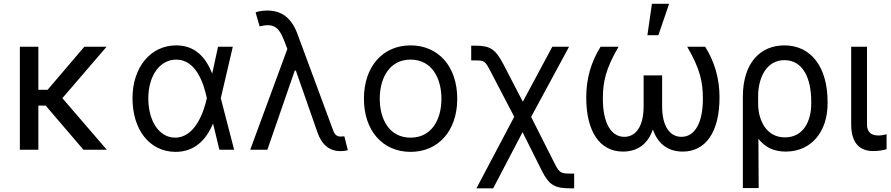

<svg xmlns="http://www.w3.org/2000/svg" viewBox="-20 -793 4720 1017"><path d="M183.2 -545.5H85.2V0H183.2V-233.7H221.9L421.9 0H545.5L310.4 -273.1L544.7 -545.5H426.8L232.2 -317.5H183.2Z M907.7 11.4C1008.2 12.4 1071 -49.7 1108 -137.8H1108.7L1142 0H1220.2L1149.5 -272.7L1213.1 -545.5H1134.9L1104 -403.4C1068.9 -490.8 1012.8 -552.6 913.4 -552.6C777.7 -552.6 681.8 -436.8 681.8 -272.7C681.8 -107.2 771 9.9 907.7 11.4ZM765.6 -271.3C765.6 -392 826.7 -477.3 913.4 -477.3C1021.7 -477.3 1060.7 -343 1075.3 -274.1L1075.6 -272.7L1075.3 -271.3C1059.7 -199.9 1013.1 -63.9 907.7 -63.9C822.4 -63.9 765.6 -153.1 765.6 -271.3Z M1782.7 7.5C1795.1 7.8 1808.6 6 1822.4 2.8L1804 -71C1799.7 -71 1789.8 -69.6 1784.1 -69.6C1755.7 -69.6 1748.2 -92.3 1741.5 -110.8L1555.4 -613.6C1524.5 -697.1 1473 -737.2 1394.9 -737.2C1366.5 -737.2 1342.3 -731.2 1333.8 -727.3L1355.1 -653.4C1424.7 -670.1 1455.3 -654.8 1484.4 -579.5L1502.1 -533.7L1305.4 0H1396.3L1541.2 -419H1547.2L1661.9 -90.9C1685 -24.1 1727.6 7.5 1782.7 7.5Z M2154.8 11.4C2302.6 11.4 2402 -100.9 2402 -269.9C2402 -440.3 2302.6 -552.6 2154.8 -552.6C2007.1 -552.6 1907.7 -440.3 1907.7 -269.9C1907.7 -100.9 2007.1 11.4 2154.8 11.4ZM1991.5 -269.9C1991.5 -379.3 2042.6 -477.3 2154.8 -477.3C2267 -477.3 2318.2 -379.3 2318.2 -269.9C2318.2 -160.5 2267 -63.9 2154.8 -63.9C2042.6 -63.9 1991.5 -160.5 1991.5 -269.9Z M2503.6 204.5H2592.3L2747.9 -93L2849.4 110.1C2888.8 188.9 2919.7 204.5 3000.7 204.5H3021.3V126.4H3000.7C2952.4 126.4 2943.2 123.2 2918.3 73.9L2793.3 -173.7L2994.3 -545.5H2905.5L2749.3 -254.3L2647.7 -450.3C2604.4 -533.4 2577.4 -551.1 2496.4 -551.1H2475.9V-473H2496.4C2546.2 -473 2549 -470.9 2578.8 -414.1L2703.8 -174.4Z M3256.4 -545.5H3161.2C3110.1 -463.8 3085.2 -375.4 3085.2 -277C3085.2 -95.9 3157 9.9 3279.8 9.9C3358 9.9 3411.9 -30.9 3438.2 -107.2C3464.5 -30.9 3518.5 9.9 3596.6 9.9C3719.5 9.9 3791.2 -95.9 3791.2 -277C3791.2 -375.4 3766.3 -463.8 3715.2 -545.5H3620C3688.9 -427.9 3703.1 -357.2 3703.1 -269.9C3703.1 -142 3660.2 -68.2 3589.5 -68.2C3527.7 -68.2 3487.2 -124.6 3487.2 -230.1V-393.5H3389.2V-230.1C3389.2 -124.6 3348.7 -68.2 3286.9 -68.2C3216.3 -68.2 3173.3 -142 3173.3 -269.9C3173.3 -357.2 3187.5 -427.9 3256.4 -545.5ZM3409.1 -606.5H3467.3L3524.1 -772.7H3433.2Z M3914.8 -279.8V203.1H3998.6L3997.2 -57.9C4030.9 -14.6 4076.3 9.9 4142 9.9C4278.4 9.9 4363.6 -96.6 4363.6 -244.3V-254.3C4363.6 -434.7 4278.4 -552.6 4134.9 -552.6C4009.9 -552.6 3914.8 -463.1 3914.8 -279.8ZM3995.7 -281.2C3995 -373.6 4035.5 -474.4 4134.9 -474.4C4233 -474.4 4277 -379.3 4277 -254.3V-244.3C4277 -147.7 4233 -65.3 4137.8 -65.3C4035.9 -65.3 3999.6 -160.5 3996.1 -228.7Z M4488.6 -545.5V-134.9C4488.6 -29.8 4538.4 7.1 4605.1 7.1C4639.2 7.1 4661.9 1.4 4676.1 -2.8V-82.4C4669 -79.5 4649.1 -75.3 4634.9 -75.3C4605.1 -75.3 4572.4 -83.8 4572.4 -134.9V-545.5Z"/></svg>

Font: Magic Ui Pro
Style: Regular
Weight: 400
Designer: Stefan Endress, Andreas Faust
Version: Version 1.000;FEAKit 1.0